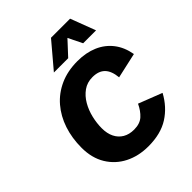

<svg xmlns="http://www.w3.org/2000/svg" viewBox="-243 -1028 1181 1181"><g transform="rotate(-45 347.0 -438.0)"><path d="M356.4 10Q271 10 203.9 -24.1Q136.8 -58.2 97.9 -122.1Q59 -186 59 -274.8Q59 -359 82.9 -430.7Q106.8 -502.4 152.8 -556.1Q198.8 -609.8 265.6 -639.9Q332.4 -670 417.8 -670Q492.2 -670 549.9 -645.2Q607.6 -620.4 644.9 -572.5Q682.2 -524.6 694.4 -455L528.8 -418Q523.2 -477.6 495.1 -506.3Q467 -535 413.4 -535Q367.2 -535 332.9 -510.4Q298.6 -485.8 276 -446.7Q253.4 -407.6 242.5 -361.6Q231.6 -315.6 231.6 -271.8Q231.6 -226.2 247.9 -193.4Q264.2 -160.6 294.4 -142.8Q324.6 -125 366.8 -125Q417.8 -125 447.1 -151.6Q476.4 -178.2 496.4 -221.2L650.2 -161.4Q607.4 -81.6 536.1 -35.8Q464.8 10 356.4 10ZM570.6 -886.4 632.8 -722.6H520.4L475.4 -814.2L390.4 -722.6H266L404.6 -886.4Z"/></g></svg>

Font: Work Sans
Style: Italic
Weight: 400
Italic angle: -13°
Designer: Wei Huang
Foundry: Wei Huang
Version: Version 2.012